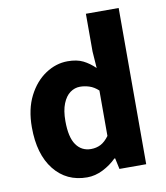

<svg xmlns="http://www.w3.org/2000/svg" viewBox="-81 -769 734 848"><g transform="rotate(-10 286.5 -344.5)"><path d="M242.1 12Q149.6 12 94.4 -57.4Q39.2 -126.9 39.2 -247.9Q39.2 -329 68.7 -387.2Q98.2 -445.3 145.4 -476.7Q192.7 -508.1 244.9 -508.1Q286.5 -508.1 314.2 -494.3Q341.9 -480.4 366.6 -456.4L361.3 -531.5V-700.6H508.3V0H388.3L377.7 -49.2H374.1Q348.2 -23.3 313.2 -5.6Q278.1 12 242.1 12ZM280.4 -108.3Q304.2 -108.3 323.9 -118.3Q343.5 -128.4 361.3 -152.7V-356.4Q341.9 -374.3 320.9 -381.1Q299.9 -387.8 279.2 -387.8Q255.4 -387.8 235.1 -373.1Q214.7 -358.3 202.3 -327.5Q189.8 -296.7 189.8 -249.5Q189.8 -176.9 214 -142.6Q238.1 -108.3 280.4 -108.3Z"/></g></svg>

Font: Source Sans 3 VF
Style: Regular
Weight: 200
Designer: Paul D. Hunt
Foundry: Adobe
Version: Version 3.046;hotconv 1.0.118;makeotfexe 2.5.65603